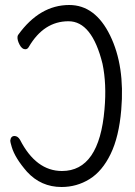

<svg xmlns="http://www.w3.org/2000/svg" viewBox="-20 -732 540 768"><path d="M226 16Q144 16 88 -45Q40 -100 27 -144Q21 -164 21 -169Q23 -188 38 -188Q51 -188 60 -173Q124 -48 228 -48Q377 -48 398 -295Q407 -396 390 -477Q348 -647 254 -647Q155 -647 95 -544Q90 -535 81 -535Q68 -535 58.5 -553Q49 -571 50 -584Q50 -589 53 -593Q139 -712 257 -712Q361 -712 420.5 -590Q480 -468 465 -293Q456 -185 422.5 -116Q389 -47 338 -15.5Q287 16 226 16Z"/></svg>

Font: Moon Stars Kai HW
Style: Regular
Weight: 400
Designer: GuiWonder
Version: Version 1.101